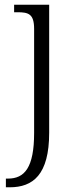

<svg xmlns="http://www.w3.org/2000/svg" viewBox="-20 -556 333 816"><path d="M5 240H21C120 240 189 187 189 8V-536H40V-504H54C101 -504 125 -497 125 -433V9C125 157 84 203 14 203H5Z"/></svg>

Font: Noto Serif Devanagari Light
Style: Regular
Weight: 300
Designer: Universal Thirst, Indian Type Foundry and the Monotype Design Team
Foundry: Monotype Imaging Inc.
Version: Version 2.004